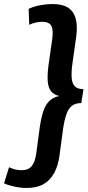

<svg xmlns="http://www.w3.org/2000/svg" viewBox="-67 -826 434 952"><path d="M194 -806Q243 -806 271 -787.5Q299 -769 308.5 -733Q318 -697 311 -645L292 -510Q286 -467 288.5 -438.5Q291 -410 305 -397Q319 -384 347 -384L336 -315Q308 -315 290.5 -302Q273 -289 263 -261.5Q253 -234 246 -189L228 -55Q221 -3 201 33Q181 69 148 87.5Q115 106 65 106Q36 106 5.5 99.5Q-25 93 -47 83L-22 3Q-9 10 7.5 14Q24 18 39 18Q73 18 90 -2Q107 -22 113 -67L131 -201Q138 -246 148.5 -276.5Q159 -307 178 -325.5Q197 -344 227 -350Q201 -356 187 -372.5Q173 -389 170 -420Q167 -451 173 -499L192 -632Q198 -677 187.5 -697.5Q177 -718 142 -718Q127 -718 109.5 -714Q92 -710 78 -703L75 -782Q100 -794 132 -800Q164 -806 194 -806Z"/></svg>

Font: Pathway Extreme Condensed SemiBold
Style: Italic
Weight: 600
Width: 3
Italic angle: -8°
Version: Version 1.001;gftools[0.9.26]